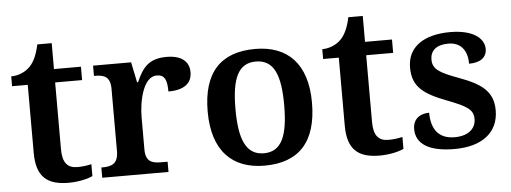

<svg xmlns="http://www.w3.org/2000/svg" viewBox="-46 -782 2435 915"><g transform="rotate(-5 1171.0 -325.0)"><path d="M249 10C299 10 344 -2 364 -12V-69C343 -64 321 -61 296 -61C249 -61 226 -89 226 -152V-472H355V-536H226V-660H157C147 -612 132 -579 111 -557C90 -535 56 -519 20 -519V-472H95V-147C95 -31 147 10 249 10Z M410 0H727V-49H696C655 -49 622 -57 622 -116V-270C622 -347 646 -463 711 -463C749 -463 760 -437 760 -382C835 -382 873 -411 873 -465C873 -514 839 -547 765 -547C680 -547 649 -506 620 -439H615L595 -536H413V-487H416C460 -487 491 -478 491 -419V-121C491 -58 458 -49 413 -49H410Z M1186 10C1351 10 1437 -82 1437 -270C1437 -457 1343 -548 1189 -548C1024 -548 938 -457 938 -270C938 -82 1032 10 1186 10ZM1188 -49C1103 -49 1071 -125 1071 -270C1071 -415 1102 -488 1187 -488C1273 -488 1304 -415 1304 -270C1304 -125 1274 -49 1188 -49Z M1737 10C1787 10 1832 -2 1852 -12V-69C1831 -64 1809 -61 1784 -61C1737 -61 1714 -89 1714 -152V-472H1843V-536H1714V-660H1645C1635 -612 1620 -579 1599 -557C1578 -535 1544 -519 1508 -519V-472H1583V-147C1583 -31 1635 10 1737 10Z M2095 10C2227 10 2306 -51 2306 -157C2306 -248 2250 -287 2144 -326C2054 -359 2022 -378 2022 -424C2022 -466 2050 -493 2109 -493C2166 -493 2199 -455 2199 -389C2255 -389 2284 -413 2284 -453C2284 -502 2233 -547 2122 -547C1999 -547 1917 -496 1917 -395C1917 -302 1970 -265 2080 -223C2171 -188 2202 -170 2202 -125C2202 -80 2168 -46 2100 -46C2023 -46 1989 -95 1989 -173C1953 -173 1911 -156 1911 -101C1911 -32 1970 10 2095 10Z"/></g></svg>

Font: Noto Serif Ethiopic SemiBold
Style: Regular
Weight: 600
Designer: Monotype Design Team
Foundry: Monotype Imaging Inc.
Version: Version 2.102